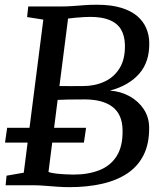

<svg xmlns="http://www.w3.org/2000/svg" viewBox="-20 -770 679 798"><path d="M267.4 7.9Q243.5 7.9 216.9 5.9Q190.2 3.9 165.4 2Q140.7 0 122.2 0H3.3L7.3 -39.8L78.8 -52.3L160.1 -688.5L92.7 -699.1L97.3 -743H229.8Q260.1 -743.1 283.7 -745Q307.4 -746.8 330.6 -748.5Q353.8 -750.3 382.4 -750.3Q442.5 -750.3 484 -737.5Q525.4 -724.7 550.8 -702.8Q576.1 -680.8 587.9 -652.7Q599.7 -624.6 600.3 -593.8Q602.3 -513.8 559.1 -464.2Q516 -414.5 436.9 -393.4Q482.4 -390.3 519.1 -369.7Q555.8 -349.2 577.7 -315.8Q599.5 -282.4 599.9 -240.4Q600.6 -173.4 577.1 -126.1Q553.5 -78.9 509.3 -49.3Q465 -19.8 403.6 -6Q342.3 7.9 267.4 7.9ZM285.5 -44.4Q346.7 -44.4 393.1 -62.7Q439.5 -80.9 465.1 -121.6Q490.8 -162.4 489.4 -229.4Q488.5 -294.1 448.1 -325.4Q407.7 -356.8 331.7 -356.8Q290.4 -356.8 264.3 -356.3Q238.2 -355.8 219.6 -354.8L181.5 -55.2Q193 -51 212.1 -48.7Q231.1 -46.5 251.3 -45.5Q271.5 -44.4 285.5 -44.4ZM227 -412.3Q250.5 -411.8 276.2 -412.1Q301.8 -412.3 324.9 -412.3Q373.6 -412.3 413.5 -430.4Q453.4 -448.4 476.9 -486.2Q500.4 -523.9 499.2 -583Q498.4 -621.3 483.1 -647.3Q467.7 -673.3 436.1 -686.5Q404.5 -699.8 355 -699.8Q345.3 -699.8 328.3 -698.9Q311.4 -698 293.5 -696.4Q275.6 -694.7 262.9 -692.8ZM0.9 -177.4 9.7 -238.7H337.7L328.8 -177.4Z"/></svg>

Font: Merriweather Light
Style: Italic
Weight: 300
Italic angle: -7.8°
Designer: Eben Sorkin
Foundry: Eben Sorkin
Version: Version 2.101